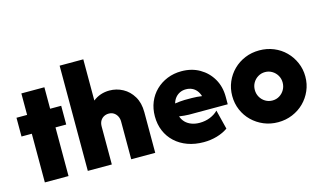

<svg xmlns="http://www.w3.org/2000/svg" viewBox="-82 -914 1973 1175"><g transform="rotate(-15 904.5 -326.5)"><path d="M79.9 0V-308.3H14.6V-427.1H81.9V-563.2H227.8V-427.1H297.9V-308.3H229.9V0Z M352.1 0V-666.7H502.1V-405.6Q525 -423.6 551 -432.3Q577.1 -441 606.2 -441Q651.4 -441 690.6 -419.8Q729.9 -398.6 754.5 -357.6Q779.2 -316.7 779.2 -257.6V0H627.1V-238.9Q627.1 -257.6 619.4 -272.6Q611.8 -287.5 598.3 -296.5Q584.7 -305.6 566 -305.6Q549.3 -305.6 535.4 -298.3Q521.5 -291 512.8 -276.4Q504.2 -261.8 504.2 -239.6V0Z M1084 13.9Q1028.5 13.9 982.6 -2.8Q936.8 -19.4 903.5 -50.3Q870.1 -81.2 852.4 -123.3Q834.7 -165.3 834.7 -216Q834.7 -264.6 851.7 -305.9Q868.8 -347.2 900 -377.4Q931.2 -407.6 972.6 -424.3Q1013.9 -441 1062.5 -441Q1127.1 -441 1177.1 -412.2Q1227.1 -383.3 1255.9 -333.7Q1284.7 -284 1284.7 -220.1V-172.2H1038.9Q1024.3 -172.2 1009 -174Q993.8 -175.7 977.8 -177.8Q985.4 -155.6 1000.7 -139.9Q1016 -124.3 1038.9 -115.6Q1061.8 -106.9 1090.3 -106.9Q1126.4 -106.9 1156.9 -119.4Q1187.5 -131.9 1207.6 -152.8L1238.2 -30.6Q1207.6 -9 1167.7 2.4Q1127.8 13.9 1084 13.9ZM975 -260.4Q990.3 -262.5 1006.2 -264.2Q1022.2 -266 1036.1 -266H1082.6Q1097.9 -266 1114.9 -264.6Q1131.9 -263.2 1145.8 -261.1Q1139.6 -281.9 1127.4 -296.9Q1115.3 -311.8 1098.3 -319.4Q1081.2 -327.1 1060.4 -327.1Q1039.6 -327.1 1022.6 -319.1Q1005.6 -311.1 993.4 -296.5Q981.2 -281.9 975 -260.4Z M1555.6 13.9Q1506.9 13.9 1464.9 -3.8Q1422.9 -21.5 1391.3 -52.4Q1359.7 -83.3 1342 -124.7Q1324.3 -166 1324.3 -213.9Q1324.3 -261.1 1342 -302.4Q1359.7 -343.8 1391.3 -375Q1422.9 -406.2 1464.9 -423.6Q1506.9 -441 1555.6 -441Q1604.2 -441 1646.5 -423.6Q1688.9 -406.2 1720.1 -375Q1751.4 -343.8 1769.4 -302.4Q1787.5 -261.1 1787.5 -213.9Q1787.5 -166 1769.4 -124.7Q1751.4 -83.3 1720.1 -52.4Q1688.9 -21.5 1646.5 -3.8Q1604.2 13.9 1555.6 13.9ZM1555.6 -123.6Q1580.6 -123.6 1600.3 -135.8Q1620.1 -147.9 1631.9 -168.4Q1643.8 -188.9 1643.8 -213.9Q1643.8 -238.9 1631.9 -259Q1620.1 -279.2 1600 -291.3Q1579.9 -303.5 1555.6 -303.5Q1531.2 -303.5 1511.1 -291.3Q1491 -279.2 1479.2 -259Q1467.4 -238.9 1467.4 -213.9Q1467.4 -188.9 1479.2 -168.4Q1491 -147.9 1511.1 -135.8Q1531.2 -123.6 1555.6 -123.6Z"/></g></svg>

Font: Afacad Flux ExtraBold
Style: Regular
Weight: 800
Designer: Kristian Moeller
Foundry: Dicotype
Version: Version 1.100